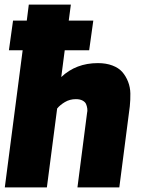

<svg xmlns="http://www.w3.org/2000/svg" viewBox="-20 -820 635 840"><path d="M290 -799.8 280.8 -730H388.2L370.1 -600.1H263.2L248 -482.9Q312.5 -543.9 408.2 -543.9Q444.3 -543.9 471.9 -533.4Q499.5 -522.9 515.1 -504.9Q530.8 -486.8 540.3 -462.6Q549.8 -438.5 550.3 -411.1Q550.8 -383.8 547.9 -355L502 0H318.8L360.8 -325.2Q363.3 -334.5 361.8 -345.2Q360.4 -356 356.4 -365Q352.5 -374 341.1 -380.1Q329.6 -386.2 312 -386.2Q285.2 -386.2 263.7 -373.3Q242.2 -360.4 230 -345.2L185.1 0H1L79.1 -600.1H19L37.1 -730H97.2L106 -799.8Z"/></svg>

Font: Cooper Hewitt
Style: Heavy Italic
Weight: 714
Designer: Village Type and Design LLC
Foundry: Cooper Hewitt Smithsonian Design Museum
Version: 1.000